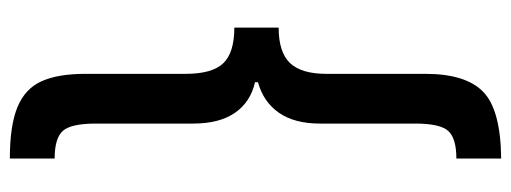

<svg xmlns="http://www.w3.org/2000/svg" viewBox="-344 -528 1038 390"><g transform="rotate(90 175.0 -333.0)"><path d="M36 -380Q86 -380 108 -403Q130 -426 130 -477V-678Q130 -760 166.5 -795.5Q203 -831 302 -832V-741Q261 -741 246 -724.5Q231 -708 231 -657V-464Q231 -412 209 -380.5Q187 -349 147 -338V-332Q187 -323 209 -291.5Q231 -260 231 -206V-9Q231 42 246 58.5Q261 75 302 75V166Q235 166 197.5 150.5Q160 135 145 101.5Q130 68 130 13V-191Q130 -245 108.5 -267.5Q87 -290 36 -290Z"/></g></svg>

Font: Noto Sans Gurmukhi ExtraCondensed SemiBold
Style: Regular
Weight: 600
Width: 2
Designer: Jelle Bosma - Monotype Design Team
Foundry: Monotype Imaging Inc.
Version: Version 2.004; ttfautohint (v1.8.4.7-5d5b)